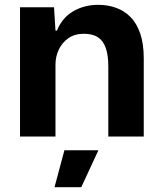

<svg xmlns="http://www.w3.org/2000/svg" viewBox="-20 -566 670 796"><path d="M63 0V-536H204L210 -439H216Q238 -493 284 -519.5Q330 -546 387 -546Q427 -546 461.5 -533.5Q496 -521 521.5 -495Q547 -469 561.5 -426.5Q576 -384 576 -324V0H429V-292Q429 -337 418.5 -367Q408 -397 386 -411.5Q364 -426 328 -426Q290 -426 264 -408Q238 -390 224 -361Q210 -332 210 -298V0ZM206 210 247 57H388L317 210Z"/></svg>

Font: Mona Sans ExtraLight
Style: Bold
Weight: 700
Version: Version 2.000